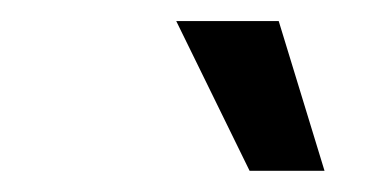

<svg xmlns="http://www.w3.org/2000/svg" viewBox="-20 -777 353 184"><path d="M219.2 -613.3 148.9 -756.8H247.1L291 -613.3Z"/></svg>

Font: Inter 16pt
Style: Italic
Weight: 400
Italic angle: -9.3988°
Version: Version 4.001;git-66647c0bb